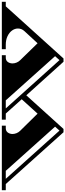

<svg xmlns="http://www.w3.org/2000/svg" viewBox="657 -1361 713 2095"><g transform="rotate(-90 1013.5 -313.5)"><path d="M618 23 53 -607H-14V-650H690V-607H662Q631 -607 615 -585Q599 -563 599 -533Q599 -512 608 -489.5Q617 -467 634 -450L821 -260L978 -433L822 -607H755V-650H1459V-607H1432Q1401 -607 1385 -585Q1369 -563 1369 -533Q1369 -512 1378 -489.5Q1387 -467 1404 -450L1589 -260L1720 -402Q1736 -419 1743 -437Q1750 -455 1750 -474Q1750 -508 1728 -538.5Q1706 -569 1666 -588Q1626 -607 1573 -607H1524V-650H2041V-607H1992L1423 23H1387L1021 -383L654 23ZM636 -21 679 -69 197 -607H110ZM1405 -21 1448 -69 966 -607H878Z"/></g></svg>

Font: Diplomata
Style: Regular
Weight: 400
Designer: Eduardo Rodriguez Tunni
Foundry: Eduardo Rodriguez Tunni
Version: Version 1.002; ttfautohint (v1.8.4.7-5d5b);gftools[0.9.23]